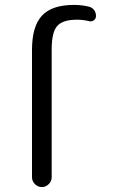

<svg xmlns="http://www.w3.org/2000/svg" viewBox="-20 -760 465 780"><path d="M110 -40V-557Q110 -653 150.5 -696.5Q191 -740 280 -740Q313 -740 341 -733Q354 -730 362 -719.5Q370 -709 370 -695Q370 -684 361 -677.5Q352 -671 342 -674Q318 -680 293 -680Q235 -680 212.5 -654.5Q190 -629 190 -560V-40Q190 -24 178 -12Q166 0 150 0Q134 0 122 -12Q110 -24 110 -40Z"/></svg>

Font: Rounded Mplus 1c
Style: Regular
Weight: 400
Version: Version 1.059.20150529